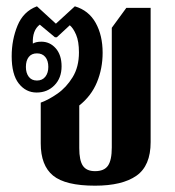

<svg xmlns="http://www.w3.org/2000/svg" viewBox="-20 -577 555 608"><path d="M281 11Q187 11 148 -21Q109 -53 109 -123V-252Q134 -261 162 -280.5Q190 -300 210 -332.5Q230 -365 230 -411Q230 -446 221 -467Q212 -488 201 -497L160 -459H154L106 -499Q82 -481 84 -439Q94 -445 111 -445Q138 -445 156.5 -424Q175 -403 175 -367Q175 -330 152.5 -307Q130 -284 96 -284Q62 -284 39.5 -312.5Q17 -341 17 -399Q17 -451 35.5 -496Q54 -541 97 -557L157 -502L217 -557Q261 -544 283 -504.5Q305 -465 305 -410Q305 -360 287 -316.5Q269 -273 231 -243V-108Q231 -69 242.5 -52Q254 -35 281 -35Q310 -35 322 -52.5Q334 -70 334 -110V-489L380 -552H457V-127Q457 -52 412 -20.5Q367 11 281 11ZM97 -322Q114 -322 123.5 -334Q133 -346 133 -365Q133 -385 123.5 -396.5Q114 -408 97 -408Q80 -408 71 -396.5Q62 -385 62 -365Q62 -346 71 -334Q80 -322 97 -322Z"/></svg>

Font: Noto Serif Thai ExtraCondensed
Style: Bold
Weight: 700
Width: 2
Designer: Monotype Design Team
Foundry: Monotype Imaging Inc.
Version: Version 2.002; ttfautohint (v1.8.4.7-5d5b)